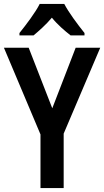

<svg xmlns="http://www.w3.org/2000/svg" viewBox="-20 -957 530 977"><path d="M307 -937H182C162 -896 113 -831 79 -789V-777H151C176 -798 213 -830 244 -867C274 -830 311 -799 339 -777H410V-789C374 -834 330 -893 307 -937ZM246 -406 126 -714H0L186 -273V0H304V-277L490 -714H365Z"/></svg>

Font: Noto Sans Tamil Condensed SemiBold
Style: Regular
Weight: 600
Width: 3
Designer: Jelle Bosma - Monotype Design Team
Foundry: Monotype Imaging Inc.
Version: Version 2.004